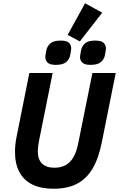

<svg xmlns="http://www.w3.org/2000/svg" viewBox="-20 -1146 730 1178"><path d="M160 -698H303L219 -280Q216 -267 214 -249Q212 -231 212 -217Q212 -168 238 -142.5Q264 -117 314 -117Q354 -117 383 -133Q412 -149 431 -182.5Q450 -216 460 -267L547 -698H690L605 -275Q586 -177 549 -113.5Q512 -50 453.5 -19Q395 12 308 12Q232 12 179.5 -13.5Q127 -39 99.5 -89.5Q72 -140 72 -214Q72 -234 74 -256Q76 -278 81 -303ZM607 -1068 470 -892 395 -932 502 -1126ZM323 -748Q286 -748 272 -762Q258 -776 258 -796Q258 -801 259.5 -809.5Q261 -818 264 -836Q269 -862 288.5 -879.5Q308 -897 352 -897Q390 -897 403.5 -883Q417 -869 417 -849Q417 -844 415.5 -835.5Q414 -827 411 -809Q407 -784 387 -766Q367 -748 323 -748ZM536 -748Q499 -748 485 -762Q471 -776 471 -796Q471 -801 472.5 -809.5Q474 -818 477 -836Q482 -862 501 -879.5Q520 -897 564 -897Q602 -897 616 -883Q630 -869 630 -849Q630 -844 628.5 -835.5Q627 -827 624 -809Q620 -784 600 -766Q580 -748 536 -748Z"/></svg>

Font: IBM Plex Sans
Style: Bold Italic
Weight: 700
Italic angle: -11.31°
Designer: Mike Abbink, Paul van der Laan, Pieter van Rosmalen
Foundry: Bold Monday
Version: Version 3.201